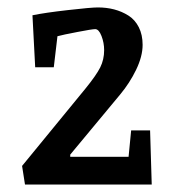

<svg xmlns="http://www.w3.org/2000/svg" viewBox="-20 -494 480 514"><path d="M46.9 0 39.1 -49.8 208 -255.9Q237.8 -292.5 248.3 -313.5Q258.8 -334.5 258.8 -359.9Q258.8 -379.4 251.7 -397.7Q244.6 -416 234.9 -416Q226.6 -416 187.3 -408.4Q147.9 -400.9 133.8 -397L124 -314H74.2L66.9 -453.1Q100.1 -460 161.9 -467Q223.6 -474.1 242.2 -474.1Q265.1 -474.1 285.6 -468.8Q306.2 -463.4 323.7 -452.4Q341.3 -441.4 351.6 -421.1Q361.8 -400.9 361.8 -374Q361.8 -343.3 344.5 -307.4Q327.1 -271.5 301.8 -241.2L168 -80.1V-74.2H324.2L331.1 -145H381.8L386.2 0Z"/></svg>

Font: Grenze
Style: Regular
Weight: 400
Designer: Renata Polastri
Foundry: Omnibus-Type
Version: Version 1.002;PS 001.002;hotconv 1.0.88;makeotf.lib2.5.64775